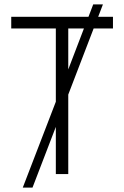

<svg xmlns="http://www.w3.org/2000/svg" viewBox="-20 -787 561 868"><path d="M401.4 -767.1H445.3L423.8 -710.9H490.7V-658.2H403.3L288.6 -359.4V0H232.4V-213.4L127 61H83L232.4 -327.1V-658.2H30.8V-710.9H379.9ZM288.6 -658.2V-473.1L359.4 -658.2Z"/></svg>

Font: Roboto Condensed Light
Style: Regular
Weight: 300
Designer: Google
Version: Version 2.134; 2016